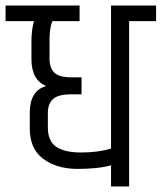

<svg xmlns="http://www.w3.org/2000/svg" viewBox="-44 -670 581 690"><path d="M69 -524Q69 -560 78 -594H-24V-650H242V-594H144Q134 -569 134 -524V-459Q134 -426 151 -409Q168 -392 214 -392H249V-331H212Q165 -331 146.5 -314Q128 -297 128 -264V-212Q128 -163 158 -142.5Q188 -122 248 -122Q308 -122 355 -136V-650H517V-594H420V0H355V-76Q310 -63 235 -63Q160 -63 111.5 -99Q63 -135 63 -208V-265Q63 -344 122 -361Q69 -382 69 -458Z"/></svg>

Font: Khand
Style: Regular
Weight: 400
Designer: Devanagari: Sanchit Sawaria, Jyotish Sonowal; Latin: Satya Rajpurohit
Foundry: Indian Type Foundry
Version: Version 1.101;PS 1.0;hotconv 1.0.78;makeotf.lib2.5.61930; tt